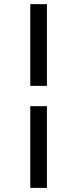

<svg xmlns="http://www.w3.org/2000/svg" viewBox="-20 -827 373 919"><path d="M125 -807.1H204.6V-416H125ZM125 -318.8H204.6V72.3H125Z"/></svg>

Font: Arbutus Slab
Style: Regular
Weight: 400
Designer: Karolina Lach
Foundry: Karolina Lach
Version: Version 1.001; ttfautohint (v0.92) -l 10 -r 16 -G 200 -x 7 -